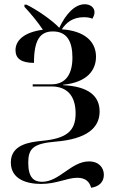

<svg xmlns="http://www.w3.org/2000/svg" viewBox="-20 -682 540 904"><path d="M409 202C444 197 469 177 469 141C469 108 446 78 399 78C315 78 260 174 178 174C140 174 113 155 113 84C113 18 136 -6 240 -15C389 -27 449 -80 449 -157C449 -228 400 -275 277 -281V-283C390 -294 432 -351 432 -415C432 -489 375 -537 271 -544C291 -574 321 -601 375 -601C390 -601 403 -599 415 -594C420 -603 425 -613 425 -624C425 -648 404 -662 379 -662C331 -662 289 -614 259 -551C227 -586 151 -638 105 -660H95V-650C122 -621 156 -581 182 -542C91 -530 53 -490 53 -446C53 -407 79 -386 140 -386C140 -493 168 -534 229 -534C296 -534 321 -486 321 -411C321 -334 290 -285 223 -285H134V-275H222C296 -275 336 -231 336 -148C336 -67 296 -30 179 -19C118 -13 31 -1 31 83C31 162 106 184 173 184C247 184 296 155 344 155C385 155 402 176 409 202Z"/></svg>

Font: Noto Serif Display Medium
Style: Regular
Weight: 500
Designer: Monotype Design Team
Foundry: Monotype Imaging Inc.
Version: Version 2.009